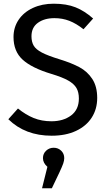

<svg xmlns="http://www.w3.org/2000/svg" viewBox="-20 -721 585 1037"><path d="M483 -621 431 -563Q392 -594 354.5 -608.5Q317 -623 274 -623Q220 -623 185 -598Q150 -573 150 -525Q150 -495 162 -474.5Q174 -454 206.5 -437Q239 -420 301 -401Q366 -381 409 -358Q452 -335 478.5 -294.5Q505 -254 505 -192Q505 -132 475.5 -86Q446 -40 390.5 -14Q335 12 259 12Q116 12 25 -77L77 -135Q119 -101 162 -83.5Q205 -66 258 -66Q322 -66 364 -97.5Q406 -129 406 -189Q406 -223 393 -245.5Q380 -268 348.5 -286Q317 -304 257 -322Q151 -354 102 -399Q53 -444 53 -521Q53 -573 80.5 -614Q108 -655 157.5 -678Q207 -701 270 -701Q339 -701 388 -681.5Q437 -662 483 -621ZM327 133Q327 146 321.5 162Q316 178 301 210L260 296H207L236 180Q212 159 212 133Q212 109 229 93Q246 77 270 77Q294 77 310.5 93Q327 109 327 133Z"/></svg>

Font: FiraGO
Style: Regular
Weight: 400
Designer: bBox Type
Foundry: bBox Type GmbH
Version: Version 1.001;April 20, 2020;FontCreator 12.0.0.2555 64-bit